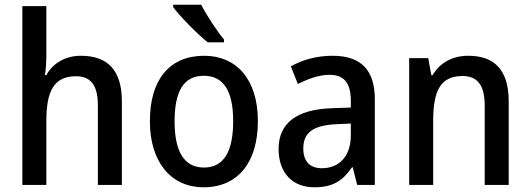

<svg xmlns="http://www.w3.org/2000/svg" viewBox="-20 -786 2253 816"><path d="M177 -558V-760H75V0H177V-272C177 -397 208 -462 303 -462C367 -462 396 -422 396 -338V0H498V-355C498 -487 438 -549 324 -549C262 -549 207 -521 177 -467H171C175 -491 177 -523 177 -558Z M835 -766H716V-756C743 -718 819 -641 863 -606H932V-618C902 -654 858 -721 835 -766ZM1076 -271C1076 -450 984 -549 848 -549C700 -549 617 -447 617 -271C617 -97 707 10 845 10C993 10 1076 -98 1076 -271ZM722 -270C722 -396 759 -464 846 -464C933 -464 971 -395 971 -271C971 -145 933 -74 847 -74C760 -74 722 -146 722 -270Z M1393 -549C1325 -549 1263 -531 1216 -504L1246 -429C1290 -451 1335 -468 1381 -468C1439 -468 1471 -437 1471 -358V-329L1390 -326C1240 -321 1164 -262 1164 -153C1164 -51 1223 10 1316 10C1394 10 1436 -17 1476 -75H1479L1498 0H1573V-364C1573 -488 1515 -549 1393 -549ZM1408 -258 1471 -261V-211C1471 -119 1419 -71 1348 -71C1300 -71 1269 -97 1269 -155C1269 -219 1306 -253 1408 -258Z M1970 -549C1906 -549 1850 -521 1819 -467H1813L1800 -539H1719V0H1821V-273C1821 -400 1852 -463 1946 -463C2011 -463 2040 -421 2040 -338V0H2142V-355C2142 -489 2081 -549 1970 -549Z"/></svg>

Font: Noto Sans Khmer SemiCondensed Medium
Style: Regular
Weight: 500
Width: 4
Designer: Danh Hong and the Monotype Design Team
Foundry: Monotype Imaging Inc.
Version: Version 2.004